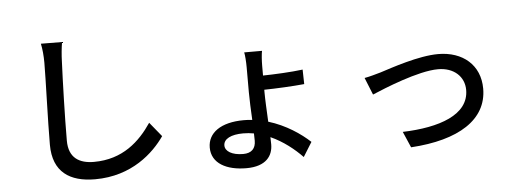

<svg xmlns="http://www.w3.org/2000/svg" viewBox="-53 -937 3107 1158"><g transform="rotate(-5 1500.0 -358.0)"><path d="M354 -785 226 -786C233 -753 237 -712 237 -670C237 -574 227 -316 227 -174C227 -8 329 57 481 57C705 57 840 -72 906 -167L835 -254C763 -147 658 -48 483 -48C396 -48 331 -84 331 -190C331 -328 338 -559 343 -670C344 -706 348 -748 354 -785Z M1459 -135 1460 -91C1460 -44 1435 -17 1384 -17C1316 -17 1275 -43 1275 -78C1275 -118 1321 -141 1394 -141C1416 -141 1438 -139 1459 -135ZM1551 -627H1443C1447 -611 1450 -570 1450 -537C1450 -502 1450 -426 1450 -385C1450 -339 1453 -276 1456 -217C1439 -219 1422 -220 1405 -220C1265 -220 1186 -162 1186 -73C1186 23 1276 70 1396 70C1516 70 1557 8 1557 -60L1556 -104C1632 -70 1698 -17 1746 33L1800 -54C1744 -106 1657 -166 1551 -198C1548 -263 1544 -333 1544 -378V-392C1612 -393 1718 -398 1787 -405L1785 -493C1716 -484 1610 -479 1544 -478V-538C1544 -569 1547 -610 1551 -627Z M2153 -410 2195 -306C2268 -337 2478 -424 2599 -424C2694 -424 2757 -366 2757 -285C2757 -134 2576 -73 2354 -66L2396 31C2686 13 2860 -96 2860 -284C2860 -427 2756 -515 2607 -515C2488 -515 2321 -457 2252 -435C2221 -426 2182 -415 2153 -410Z"/></g></svg>

Font: Noto Sans CJK HK Medium
Style: Regular
Weight: 500
Designer: Ryoko NISHIZUKA 西塚涼子 (kana, bopomofo & ideographs); Paul D. Hunt (Latin, Greek & Cyrillic); Sandoll Communications 산돌커뮤니
Foundry: Adobe
Version: Version 2.004;hotconv 1.0.118;makeotfexe 2.5.65603